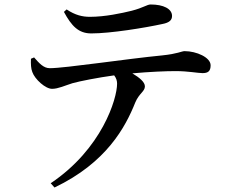

<svg xmlns="http://www.w3.org/2000/svg" viewBox="-20 -776 1040 856"><path d="M704 -669C736 -675 747 -687 747 -705C747 -737 708 -756 652 -756C635 -756 621 -742 567 -728C522 -717 448 -701 381 -701C348 -701 316 -708 277 -734L265 -723C299 -660 330 -627 387 -627C473 -627 626 -652 704 -669ZM223 60C455 -51 539 -209 583 -319C600 -360 626 -368 626 -391C626 -410 602 -430 570 -449C648 -456 719 -459 764 -459C818 -459 863 -450 883 -450C908 -450 919 -459 919 -485C919 -520 856 -548 803 -548C790 -548 772 -536 703 -529C547 -514 270 -472 202 -472C174 -472 155 -494 132 -520L118 -514C117 -491 118 -470 124 -455C135 -423 183 -379 213 -380C239 -380 271 -395 303 -405C335 -414 416 -430 489 -440C499 -427 502 -415 502 -403C502 -335 434 -112 206 41Z"/></svg>

Font: Noto Serif JP SemiBold
Style: Regular
Weight: 600
Designer: Ryoko NISHIZUKA 西塚涼子 (kana & ideographs); Frank Grießhammer (Latin, Greek & Cyrillic); Wenlong ZHANG 张文龙 (bopomofo); San
Foundry: Adobe
Version: Version 2.001;hotconv 1.1.0;makeotfexe 2.6.0